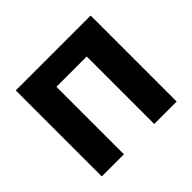

<svg xmlns="http://www.w3.org/2000/svg" viewBox="-132 -684 837 837"><g transform="rotate(-45 287.0 -265.0)"><path d="M56.9 -530.3H518.4V0H380.2V-416.1H193.4V0H56.9Z"/></g></svg>

Font: Pretendard GOV Variable
Style: Regular
Weight: 400
Designer: Base glyphs from Inter by Rasmus Andersson; Hangul glyphs from Noto Sans CJK(Source Han Sans) by Jang Soo-young and Kang
Foundry: Kil Hyung-jin
Version: Version 1.307;Glyphs 3.2 (3192)